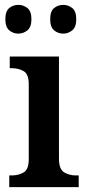

<svg xmlns="http://www.w3.org/2000/svg" viewBox="-20 -768 357 788"><path d="M18 0V-48H29Q55 -48 76.5 -60Q98 -72 98 -115V-422Q98 -464 77 -476Q56 -488 30 -488H20V-536H222V-118Q222 -73 243.5 -60.5Q265 -48 291 -48H303V0ZM240 -630Q218 -630 202 -643.5Q186 -657 186 -689Q186 -722 202 -735Q218 -748 240 -748Q260 -748 276.5 -735Q293 -722 293 -689Q293 -657 276.5 -643.5Q260 -630 240 -630ZM55 -630Q34 -630 18 -643.5Q2 -657 2 -689Q2 -722 18 -735Q34 -748 55 -748Q76 -748 92.5 -735Q109 -722 109 -689Q109 -657 92.5 -643.5Q76 -630 55 -630Z"/></svg>

Font: Noto Serif Bengali SemiCondensed SemiBold
Style: Regular
Weight: 600
Width: 4
Designer: Juan Bruce, Universal Thirst, Indian Type Foundry and the Monotype Design Team.
Foundry: Monotype Imaging Inc.
Version: Version 2.003; ttfautohint (v1.8.4.7-5d5b)